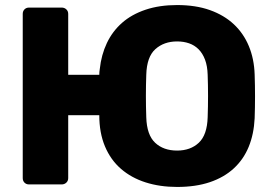

<svg xmlns="http://www.w3.org/2000/svg" viewBox="-20 -730 1077 760"><path d="M681 10Q613 10 556.5 -8Q500 -26 459 -61.5Q418 -97 395.5 -150.5Q373 -204 373 -274H250V-25Q250 -14 242.5 -7Q235 0 224 0H95Q84 0 77 -7Q70 -14 70 -25V-675Q70 -686 77 -693Q84 -700 95 -700H224Q235 -700 242.5 -693Q250 -686 250 -675V-434H373Q373 -439 373.5 -445.5Q374 -452 375 -457Q381 -513 403 -559.5Q425 -606 463 -639.5Q501 -673 556 -691.5Q611 -710 681 -710Q755 -710 811 -690Q867 -670 905.5 -634Q944 -598 965 -547.5Q986 -497 988 -435Q991 -348 988 -262Q985 -199 964.5 -149Q944 -99 905.5 -63.5Q867 -28 811 -9Q755 10 681 10ZM681 -134Q734 -134 767 -165Q800 -196 802 -266Q805 -351 802 -434Q801 -469 791.5 -494Q782 -519 766 -535Q750 -551 728.5 -558.5Q707 -566 681 -566Q629 -566 595 -535.5Q561 -505 559 -434Q556 -351 559 -266Q561 -196 594 -165Q627 -134 681 -134Z"/></svg>

Font: Fz Rubik
Style: Bold
Weight: 700
Designer: Hubert and Fischer
Foundry: Hubert and Fischer
Version: Vit hóa bi FontZin.com